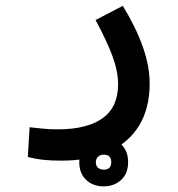

<svg xmlns="http://www.w3.org/2000/svg" viewBox="-20 -331 626 674"><path d="M196.8 232.9Q157.7 232.9 131.3 230Q105 227.1 77.6 220.2L84 115.7Q111.8 118.7 132.6 120.8Q153.3 123 183.6 123Q285.2 123 339.8 84.2Q394.5 45.4 394.5 -34.7Q394.5 -80.6 375 -133.5Q355.5 -186.5 315.4 -260.7L411.1 -310.5Q457.5 -234.4 481.4 -166.5Q505.4 -98.6 505.4 -38.1Q505.4 49.8 468 110.4Q430.7 170.9 361.3 201.9Q292 232.9 196.8 232.9ZM343.8 323.2Q306.2 323.2 282.2 300.3Q258.3 277.3 258.3 238.3Q258.3 199.7 283 176.5Q307.6 153.3 343.8 153.3Q380.4 153.3 405 175.5Q429.7 197.8 429.7 238.3Q429.7 278.3 405 300.8Q380.4 323.2 343.8 323.2ZM343.8 264.6Q370.6 264.6 370.6 238.3Q370.6 211.9 344.2 211.9Q332 211.9 324.2 219.2Q316.4 226.6 316.4 238.3Q316.4 251.5 324.5 258.1Q332.5 264.6 343.8 264.6Z"/></svg>

Font: Cascadia Code Medium
Style: Regular
Weight: 500
Monospace: yes
Designer: Aaron Bell
Foundry: Saja Typeworks
Version: Version 2407.024